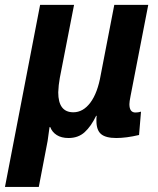

<svg xmlns="http://www.w3.org/2000/svg" viewBox="-43 -548 639 776"><path d="M427.2 9.8Q384.3 9.8 365.5 -6.1Q346.7 -22 346.7 -59.6V-69.8L347.7 -80.1H345.7Q325.2 -37.6 299.3 -13.9Q273.4 9.8 233.9 9.8Q205.1 9.8 186.3 -2.2Q167.5 -14.2 160.2 -34.2H157.2L149.4 22L113.8 207.5H-22.9L119.1 -528.3H256.3L198.7 -232.9Q193.4 -204.1 192.4 -174.8Q192.4 -94.2 253.4 -94.2Q293 -94.2 322.3 -133.3Q351.6 -172.4 364.3 -246.1L418.9 -528.3H556.2L484.4 -158.7Q480 -136.7 480 -127Q480 -93.3 504.4 -93.3Q515.6 -93.3 526.9 -96.7L519 -2.4Q467.3 9.8 427.2 9.8Z"/></svg>

Font: Liberation Sans
Style: Bold Italic
Weight: 700
Italic angle: -12°
Designer: Steve Matteson
Foundry: Ascender Corporation
Version: Version 2.1.5